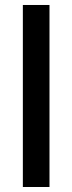

<svg xmlns="http://www.w3.org/2000/svg" viewBox="-20 -747 289 767"><path d="M177.7 -727.1V0H71.3V-727.1Z"/></svg>

Font: Karasuma Gothic
Style: Regular
Weight: 500
Designer: Rasmus Andersson / Ryoko Nishizuka
Foundry: Genbu
Version: Version 1.00